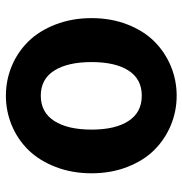

<svg xmlns="http://www.w3.org/2000/svg" viewBox="-4 -610 628 661"><g transform="rotate(-90 310.5 -280.0)"><path d="M43.9 -279.3Q43.9 -346.7 65.9 -403.3Q87.9 -460 124.5 -497.1Q161.1 -534.2 209.5 -554.2Q257.8 -574.2 311 -574.2Q364.3 -574.2 412.6 -554.2Q460.9 -534.2 497.6 -497.1Q534.2 -460 556.2 -403.3Q578.1 -346.7 578.1 -279.3Q578.1 -211.9 556.2 -155.8Q534.2 -99.6 497.6 -63Q460.9 -26.4 412.6 -6.3Q364.3 13.7 311 13.7Q257.8 13.7 209.5 -6.3Q161.1 -26.4 124.5 -63Q87.9 -99.6 65.9 -155.8Q43.9 -211.9 43.9 -279.3ZM426.8 -279.3Q426.8 -361.3 397.5 -407.7Q368.2 -454.1 311 -454.1Q253.9 -454.1 224.1 -407.7Q194.3 -361.3 194.3 -279.3Q194.3 -197.3 224.1 -151.9Q253.9 -106.4 311 -106.4Q368.2 -106.4 397.5 -151.9Q426.8 -197.3 426.8 -279.3Z"/></g></svg>

Font: Gen Jyuu Gothic P Bold
Style: Bold
Weight: 700
Designer: [Source Han Sans]
Ryoko NISHIZUKA  (kana & ideographs); Paul D. Hunt (Latin, Greek & Cyrillic); Wenlong ZHANG  (bopomofo
Version: Version 1.002.20150607